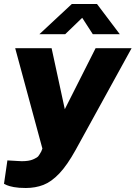

<svg xmlns="http://www.w3.org/2000/svg" viewBox="-51 -771 678 960"><path d="M-31 148 -14 31 38 34Q45 35 58 35Q94 35 114.5 26Q135 17 140.5 10Q146 3 155 -13L161 -28L25 -530H207L273 -225L427 -530H607L327 -21Q285 55 245.5 96.5Q206 138 166 153.5Q126 169 78 169Q42 169 18.5 164.5Q-5 160 -16.5 155Q-28 150 -31 148ZM360 -682 275 -600H146L308 -751H434L548 -600H413Z"/></svg>

Font: Morrison ExtraBold
Style: Regular
Weight: 800
Designer: Pablo Impallari, Rodrigo Fuenzalida (Modified by Dan O. Williams)
Version: Version 0.03;June 6, 2019;FontCreator 11.5.0.2425 64-bit; tt